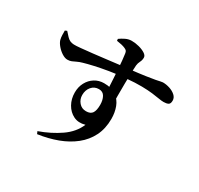

<svg xmlns="http://www.w3.org/2000/svg" viewBox="-180 -1022 1360 1315"><g transform="rotate(30 500.0 -364.0)"><path d="M71.2 -634.6 86.3 -641.2Q104.1 -621.1 116.5 -608.1Q128.9 -595.2 141.9 -589.3Q154.9 -583.4 171.9 -582.7Q188.1 -581.9 226.3 -585.6Q264.5 -589.2 314.6 -594.8Q364.7 -600.5 416 -606.7Q467.3 -613 511.3 -618.3Q555.2 -623.5 580 -625.8Q659.8 -634.7 706.9 -641.6Q754.1 -648.4 779.1 -653.2Q804.1 -658 814.5 -660.6Q824.9 -663.2 831 -663.2Q858.1 -663.2 885.7 -654.2Q913.3 -645.2 932.1 -628.2Q951 -611.1 951 -587.9Q951 -562.9 937.4 -555.9Q923.7 -548.9 901.1 -548.9Q884.5 -548.9 861.5 -553Q838.5 -557.1 804.7 -561.2Q771 -565.3 720.9 -566.3Q670.8 -567.2 598.7 -560.7Q531 -555.2 471.4 -545.1Q411.7 -535.1 365.2 -524.6Q318.6 -514.1 288.2 -505.1Q264.8 -498.6 247.9 -490.2Q231.1 -481.8 217.2 -476.1Q203.3 -470.4 185.4 -470.4Q166.1 -470.4 142.7 -485Q119.4 -499.7 101 -521.4Q82.6 -543.1 76.6 -562.8Q72.3 -579.7 71.7 -599.1Q71 -618.4 71.2 -634.6ZM415.8 -752.6 414.3 -766.9Q432.1 -779.9 455.7 -791.5Q479.2 -803 504.2 -803Q532.9 -803 562.6 -795.2Q592.2 -787.4 612.6 -774.2Q633 -761.1 633 -744.2Q633 -723.9 624 -707Q615.1 -690.1 613.3 -671.6Q611.6 -653.6 610.4 -614.8Q609.1 -576 608.5 -526.8Q607.9 -477.5 608.1 -428.1Q608.2 -378.7 609.2 -340.6L528.6 -418.4Q528.6 -429.9 527.4 -456.1Q526.2 -482.3 524.1 -516.2Q522 -550.1 519.5 -585.8Q517 -621.6 514.1 -653.1Q511.1 -684.7 507.9 -705Q506.2 -718.1 501.3 -724.3Q496.5 -730.6 484.5 -735.8Q472.3 -741.4 454.5 -745.6Q436.6 -749.7 415.8 -752.6ZM485.7 -456.9Q546.4 -456.9 582.4 -430.7Q618.4 -404.5 634.3 -362.2Q650.2 -319.9 650.2 -270.1Q650.2 -192.6 620.6 -133.3Q590.9 -74 537.8 -31.7Q484.8 10.6 414.1 37Q343.3 63.4 261.5 74.9L253 55.9Q344.8 23.1 416 -26.3Q487.1 -75.7 516.3 -146.3Q466.1 -132 427 -151.3Q387.8 -170.6 365 -211.1Q342.2 -251.7 342.2 -302Q342.2 -346.2 361.1 -381.2Q379.9 -416.2 412.3 -436.6Q444.7 -456.9 485.7 -456.9ZM472.1 -228.3Q507.9 -228.3 521.8 -249.8Q535.6 -271.2 535.6 -314.6Q535.6 -352.2 521.3 -378.2Q507 -404.2 475 -404.2Q439.7 -404.2 417.3 -377.9Q395 -351.7 395 -312.3Q395 -278.7 416.5 -253.5Q438.1 -228.3 472.1 -228.3Z"/></g></svg>

Font: Noto Serif SC
Style: Regular
Weight: 200
Designer: Ryoko NISHIZUKA 西塚涼子 (kana & ideographs); Frank Grießhammer (Latin, Greek & Cyrillic); Wenlong ZHANG 张文龙 (bopomofo); San
Foundry: Adobe
Version: Version 2.001;hotconv 1.1.0;makeotfexe 2.6.0